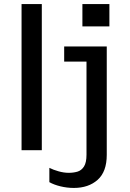

<svg xmlns="http://www.w3.org/2000/svg" viewBox="-20 -740 640 946"><path d="M343.8 186Q310.5 186 278 178.1Q245.5 170.2 223.2 157.5V87Q242.5 96.8 268.6 104.1Q294.8 111.5 319 111.5Q341.5 111.5 361.4 105.8Q381.2 100 393.8 80.5Q406.2 61 406.2 22V-436.5H296.2V-511H506V23.2Q506 106 461.1 146Q416.2 186 343.8 186ZM86.2 0V-720H186V0ZM386 -610V-720H519V-610Z"/></svg>

Font: Chivo Mono Medium
Style: Regular
Weight: 500
Monospace: yes
Designer: Hector Gatti
Foundry: Omnibus-Type
Version: Version 1.008